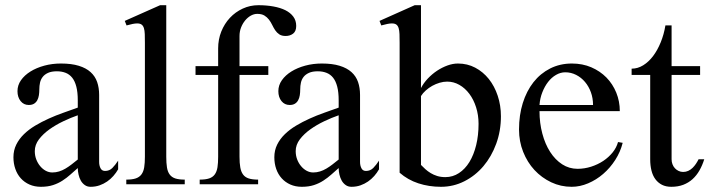

<svg xmlns="http://www.w3.org/2000/svg" viewBox="-20 -716 2756 746"><path d="M365.2 -86.9Q365.2 -72.8 370.6 -62.3Q376 -51.8 388.2 -51.8Q405.3 -51.8 416.7 -63.5Q428.2 -75.2 439 -91.8V-58.1Q431.2 -44.4 420.4 -32.2Q409.7 -20 396.2 -10.7Q382.8 -1.5 366.7 4.2Q350.6 9.8 332 9.8Q318.8 9.8 309.3 2.9Q299.8 -3.9 293.9 -14.4Q288.1 -24.9 285.2 -37.8Q282.2 -50.8 282.2 -63Q267.6 -50.3 253.4 -37.6Q239.3 -24.9 222.7 -14.2Q206.1 -3.4 185.8 3.2Q165.5 9.8 139.2 9.8Q114.3 9.8 94.5 1Q74.7 -7.8 60.8 -23.2Q46.9 -38.6 39.6 -59.6Q32.2 -80.6 32.2 -105Q32.2 -131.8 43.2 -154.1Q54.2 -176.3 73 -194.6Q91.8 -212.9 116.7 -227.8Q141.6 -242.7 169.2 -255.1Q196.8 -267.6 225.8 -277.8Q254.9 -288.1 282.2 -297.9V-326.2Q282.2 -357.4 276.6 -379.2Q271 -400.9 260.5 -414.1Q250 -427.2 234.9 -433.1Q219.7 -439 201.2 -439Q180.2 -439 166.7 -432.9Q153.3 -426.8 145.8 -417Q138.2 -407.2 135.5 -394.8Q132.8 -382.3 132.8 -369.1Q132.8 -356.9 131.1 -345.9Q129.4 -335 124.8 -326.4Q120.1 -317.9 112.1 -313Q104 -308.1 91.8 -308.1Q72.3 -308.1 60.1 -323.2Q47.9 -338.4 47.9 -361.8Q47.9 -384.8 61.5 -404.3Q75.2 -423.8 98.4 -438.2Q121.6 -452.6 152.1 -460.9Q182.6 -469.2 216.8 -469.2Q257.8 -469.2 286.1 -460.4Q314.5 -451.7 332 -435.8Q349.6 -419.9 357.4 -397.5Q365.2 -375 365.2 -347.2ZM282.2 -268.1Q255.4 -258.8 226.1 -244.9Q196.8 -231 172.1 -213.4Q147.5 -195.8 131.3 -174.6Q115.2 -153.3 115.2 -128.9Q115.2 -111.8 120.8 -96.9Q126.5 -82 136 -70.6Q145.5 -59.1 157.7 -52.5Q169.9 -45.9 183.1 -45.9Q196.8 -45.9 209.5 -49.8Q222.2 -53.7 234.1 -60.8Q246.1 -67.9 257.8 -76.9Q269.5 -85.9 282.2 -96.2Z M626 -106.9Q626 -82.5 628.7 -65.7Q631.3 -48.8 639.2 -38.1Q647 -27.3 661.1 -22.7Q675.3 -18.1 697.8 -18.1V0H470.7V-18.1Q493.7 -18.1 507.8 -22.9Q522 -27.8 529.8 -38.6Q537.6 -49.3 540.3 -66.2Q543 -83 543 -106.9V-549.8Q543 -569.3 542.5 -583.5Q542 -597.7 539.1 -606.9Q536.1 -616.2 530 -620.6Q523.9 -625 512.7 -625Q505.4 -625 495.4 -623Q485.4 -621.1 471.7 -617.2L464.8 -634.8L602.1 -695.8H626Z M1022.5 -459V-424.8H910.6V-106.9Q910.6 -82.5 913.6 -65.7Q916.5 -48.8 924.3 -38.1Q932.1 -27.3 946.3 -22.7Q960.4 -18.1 982.9 -18.1V0H755.9V-18.1Q778.8 -18.1 793 -22.9Q807.1 -27.8 814.7 -38.6Q822.3 -49.3 825 -66.2Q827.6 -83 827.6 -106.9V-424.8H739.7V-459H827.6V-527.8Q827.6 -563 839.8 -593.5Q852.1 -624 873.3 -646.7Q894.5 -669.4 923.1 -682.6Q951.7 -695.8 983.9 -695.8Q1015.1 -695.8 1042.2 -690.9Q1069.3 -686 1088.9 -676.3Q1108.4 -666.5 1119.6 -651.4Q1130.9 -636.2 1130.9 -615.2Q1130.9 -594.7 1118.9 -585.4Q1106.9 -576.2 1089.8 -576.2Q1074.7 -576.2 1065.2 -582.5Q1055.7 -588.9 1049.3 -598.4Q1043 -607.9 1037.6 -619.1Q1032.2 -630.4 1024.9 -639.9Q1017.6 -649.4 1007.1 -655.8Q996.6 -662.1 979.5 -662.1Q966.8 -662.1 954.6 -655.3Q942.4 -648.4 932.6 -636.7Q922.9 -625 916.7 -609.4Q910.6 -593.8 910.6 -576.2V-459Z M1378.9 -86.9Q1378.9 -72.8 1384.3 -62.3Q1389.6 -51.8 1401.9 -51.8Q1418.9 -51.8 1430.4 -63.5Q1441.9 -75.2 1452.6 -91.8V-58.1Q1444.8 -44.4 1434.1 -32.2Q1423.3 -20 1409.9 -10.7Q1396.5 -1.5 1380.4 4.2Q1364.3 9.8 1345.7 9.8Q1332.5 9.8 1323 2.9Q1313.5 -3.9 1307.6 -14.4Q1301.8 -24.9 1298.8 -37.8Q1295.9 -50.8 1295.9 -63Q1281.2 -50.3 1267.1 -37.6Q1252.9 -24.9 1236.3 -14.2Q1219.7 -3.4 1199.5 3.2Q1179.2 9.8 1152.8 9.8Q1127.9 9.8 1108.2 1Q1088.4 -7.8 1074.5 -23.2Q1060.5 -38.6 1053.2 -59.6Q1045.9 -80.6 1045.9 -105Q1045.9 -131.8 1056.9 -154.1Q1067.9 -176.3 1086.7 -194.6Q1105.5 -212.9 1130.4 -227.8Q1155.3 -242.7 1182.9 -255.1Q1210.4 -267.6 1239.5 -277.8Q1268.6 -288.1 1295.9 -297.9V-326.2Q1295.9 -357.4 1290.3 -379.2Q1284.7 -400.9 1274.2 -414.1Q1263.7 -427.2 1248.5 -433.1Q1233.4 -439 1214.8 -439Q1193.8 -439 1180.4 -432.9Q1167 -426.8 1159.4 -417Q1151.9 -407.2 1149.2 -394.8Q1146.5 -382.3 1146.5 -369.1Q1146.5 -356.9 1144.8 -345.9Q1143.1 -335 1138.4 -326.4Q1133.8 -317.9 1125.7 -313Q1117.7 -308.1 1105.5 -308.1Q1085.9 -308.1 1073.7 -323.2Q1061.5 -338.4 1061.5 -361.8Q1061.5 -384.8 1075.2 -404.3Q1088.9 -423.8 1112.1 -438.2Q1135.3 -452.6 1165.8 -460.9Q1196.3 -469.2 1230.5 -469.2Q1271.5 -469.2 1299.8 -460.4Q1328.1 -451.7 1345.7 -435.8Q1363.3 -419.9 1371.1 -397.5Q1378.9 -375 1378.9 -347.2ZM1295.9 -268.1Q1269 -258.8 1239.7 -244.9Q1210.4 -231 1185.8 -213.4Q1161.1 -195.8 1145 -174.6Q1128.9 -153.3 1128.9 -128.9Q1128.9 -111.8 1134.5 -96.9Q1140.1 -82 1149.7 -70.6Q1159.2 -59.1 1171.4 -52.5Q1183.6 -45.9 1196.8 -45.9Q1210.4 -45.9 1223.1 -49.8Q1235.8 -53.7 1247.8 -60.8Q1259.8 -67.9 1271.5 -76.9Q1283.2 -85.9 1295.9 -96.2Z M1532.7 -549.8Q1532.7 -569.3 1532.2 -583.5Q1531.7 -597.7 1528.8 -606.9Q1525.9 -616.2 1519.8 -620.6Q1513.7 -625 1502.4 -625Q1495.1 -625 1485.1 -623Q1475.1 -621.1 1461.4 -617.2L1454.6 -634.8L1591.3 -695.8H1615.7V-374Q1626 -393.6 1642.3 -410.9Q1658.7 -428.2 1678.2 -441.2Q1697.8 -454.1 1718.8 -461.7Q1739.7 -469.2 1759.3 -469.2Q1795.9 -469.2 1826.4 -453.1Q1856.9 -437 1879.2 -409.2Q1901.4 -381.3 1913.8 -344Q1926.3 -306.6 1926.3 -264.2Q1926.3 -207.5 1908 -157.5Q1889.6 -107.4 1858.2 -70.3Q1826.7 -33.2 1784.2 -11.7Q1741.7 9.8 1693.4 9.8Q1646.5 9.8 1605.5 -3.7Q1564.5 -17.1 1532.7 -44.9ZM1615.7 -75.2Q1623.5 -66.9 1632.8 -58.6Q1642.1 -50.3 1653.3 -43.5Q1664.6 -36.6 1678.7 -32.2Q1692.9 -27.8 1710.4 -27.8Q1739.3 -27.8 1763.2 -43.5Q1787.1 -59.1 1804 -86.7Q1820.8 -114.3 1830.1 -152.1Q1839.4 -189.9 1839.4 -234.9Q1839.4 -269 1829.8 -299.1Q1820.3 -329.1 1803.7 -351.3Q1787.1 -373.5 1764.9 -386.2Q1742.7 -398.9 1717.3 -398.9Q1703.1 -398.9 1688.2 -394.5Q1673.3 -390.1 1659.7 -382.6Q1646 -375 1634.5 -364.7Q1623 -354.5 1615.7 -342.8Z M2201.2 9.8Q2158.7 9.8 2121.6 -7.8Q2084.5 -25.4 2056.6 -55.4Q2028.8 -85.4 2012.7 -126Q1996.6 -166.5 1996.6 -212.9Q1996.6 -268.6 2011.2 -315.4Q2025.9 -362.3 2052.7 -396.5Q2079.6 -430.7 2117.7 -450Q2155.8 -469.2 2202.1 -469.2Q2243.2 -469.2 2277.3 -454.6Q2311.5 -439.9 2336.2 -414.8Q2360.8 -389.6 2374.5 -356Q2388.2 -322.3 2388.2 -284.2H2076.2Q2076.2 -237.8 2087.2 -196.8Q2098.1 -155.8 2117.7 -125.5Q2137.2 -95.2 2164.3 -77.6Q2191.4 -60.1 2224.1 -60.1Q2251 -60.1 2276.9 -68.4Q2302.7 -76.7 2324 -90.8Q2345.2 -105 2360.4 -123.8Q2375.5 -142.6 2381.3 -164.1L2399.4 -161.1Q2390.6 -126 2370.6 -94.7Q2350.6 -63.5 2323.7 -40.3Q2296.9 -17.1 2265.1 -3.7Q2233.4 9.8 2201.2 9.8ZM2284.2 -308.1Q2284.2 -334.5 2275.9 -357.4Q2267.6 -380.4 2252.9 -397.7Q2238.3 -415 2218.5 -425Q2198.7 -435.1 2176.3 -435.1Q2157.7 -435.1 2140.4 -425Q2123 -415 2109.6 -397.7Q2096.2 -380.4 2087.2 -357.4Q2078.1 -334.5 2076.2 -308.1Z M2434.1 -424.8V-449.2Q2458 -449.2 2479.2 -462.4Q2500.5 -475.6 2517.6 -498.3Q2534.7 -521 2547.1 -551.5Q2559.6 -582 2565.4 -617.2H2589.4V-459H2700.2V-424.8H2589.4V-97.2Q2589.4 -86.9 2592.8 -77.9Q2596.2 -68.8 2602.3 -62.3Q2608.4 -55.7 2616.7 -51.8Q2625 -47.9 2634.3 -47.9Q2645 -47.9 2654.3 -52.2Q2663.6 -56.6 2670.9 -63.7Q2678.2 -70.8 2684.1 -79.6Q2689.9 -88.4 2694.3 -97.2H2716.3Q2709 -73.7 2697.8 -54Q2686.5 -34.2 2670.9 -20Q2655.3 -5.9 2634.8 2Q2614.3 9.8 2588.4 9.8Q2567.4 9.8 2552 2Q2536.6 -5.9 2526.4 -19.8Q2516.1 -33.7 2511.2 -53.5Q2506.3 -73.2 2506.3 -97.2V-424.8Z"/></svg>

Font: Chandrasa
Style: Regular
Weight: 400
Designer: R.S. Wihananto
Foundry: R.S. Wihananto
Version: Version 2.0.1